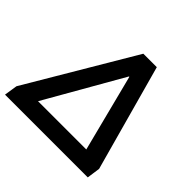

<svg xmlns="http://www.w3.org/2000/svg" viewBox="-172 -886 1068 1068"><g transform="rotate(45 361.5 -352.5)"><path d="M-1 0 11 -78 382 -705H488L661 -78L650 0ZM415 -559 133 -66 134 -104H554L544 -66L418 -559Z"/></g></svg>

Font: Nunito Sans 10pt
Style: Bold Italic
Weight: 700
Italic angle: -9°
Designer: Vernon Adams
Foundry: Vernon Adams
Version: Version 3.101;gftools[0.9.27]